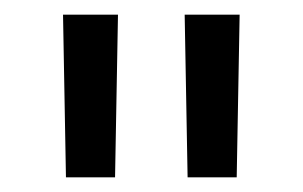

<svg xmlns="http://www.w3.org/2000/svg" viewBox="-20 -712 413 262"><path d="M303 -470H236L232 -692H307ZM137 -470H70L66 -692H141Z"/></svg>

Font: Titillium-CLs Web
Style: CLs-Regular
Weight: 400
Version: Version 1.002;PS 57.000;hotconv 1.0.70;makeotf.lib2.5.55311